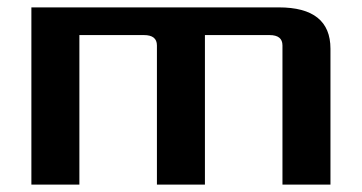

<svg xmlns="http://www.w3.org/2000/svg" viewBox="-20 -500 980 520"><path d="M65 0V-480H735Q875 -480 875 -368V0H745V-377Q745 -405 710 -405H535V0H405V-377Q405 -405 370 -405H195V0Z"/></svg>

Font: Xolonium
Style: Regular
Weight: 400
Designer: Severin Meyer
Version: Version 4.2